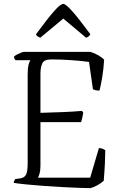

<svg xmlns="http://www.w3.org/2000/svg" viewBox="-20 -972 617 992"><path d="M447 0Q425 0 386.5 -1.5Q348 -3 301 -5.5Q254 -8 206.5 -11.5Q159 -15 118 -19Q77 -23 51 -27Q51 -33 54 -38.5Q57 -44 59 -47L82 -50Q106 -53 114.5 -69.5Q123 -86 123 -130V-587Q123 -622 128 -639Q133 -656 137 -661H60Q59 -663 56 -667Q53 -671 52 -679Q56 -684 66.5 -689.5Q77 -695 88 -699.5Q99 -704 104 -704H447Q470 -697 488.5 -686Q507 -675 518 -664Q515 -612 507.5 -569Q500 -526 494 -504Q468 -504 460 -512L440 -652Q406 -657 351 -661Q296 -665 246 -665Q207 -665 198 -643.5Q189 -622 189 -592V-389Q255 -391 307 -393Q359 -395 403 -399L410 -391Q408 -375 404.5 -361Q401 -347 399 -341H189V-114Q189 -92 184.5 -76Q180 -60 176 -54H446L491 -207Q502 -207 511 -203Q520 -199 524 -196Q524 -171 522 -128.5Q520 -86 516 -38Q502 -25 481.5 -14Q461 -3 447 0ZM188 -777Q168 -785 166 -795Q228 -879 260.5 -915.5Q293 -952 307 -952Q319 -952 352 -915.5Q385 -879 447 -795Q445 -791 440.5 -786Q436 -781 425 -777L307 -876Z"/></svg>

Font: Texturina Thin
Style: Regular
Weight: 100
Designer: Guillermo Torres Carreño
Foundry: Omnibus-Type
Version: Version 1.002; ttfautohint (v1.8.3)